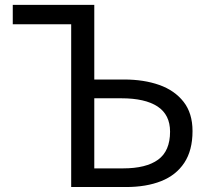

<svg xmlns="http://www.w3.org/2000/svg" viewBox="-20 -753 845 773"><path d="M266.6 0V-655.2H31.4V-733.4H359.6V-432.9H479.9Q559.3 -432.9 621.2 -411Q683.1 -389.1 719.1 -343.1Q755.1 -297.1 755.1 -225.3Q755.1 -147.7 722 -97.6Q688.9 -47.6 628.8 -23.8Q568.8 0 487.1 0ZM359.6 -75.1H475.3Q568.4 -75.1 616.6 -110.2Q664.7 -145.3 664.7 -222.9Q664.7 -291 614.4 -324.2Q564.1 -357.3 468.5 -357.3H359.6Z"/></svg>

Font: Noto Sans TC Thin
Style: Regular
Weight: 100
Designer: Ryoko NISHIZUKA 西塚涼子 (kana, bopomofo & ideographs); Paul D. Hunt (Latin, Greek & Cyrillic); Sandoll Communications 산돌커뮤니
Foundry: Adobe
Version: Version 2.004-H2;hotconv 1.0.118;makeotfexe 2.5.65603